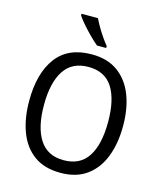

<svg xmlns="http://www.w3.org/2000/svg" viewBox="-136 -1042 968 1151"><g transform="rotate(15 348.0 -467.0)"><path d="M640 -358Q640 -250 608 -167Q576 -84 511.5 -37Q447 10 349 10Q248 10 183.5 -37.5Q119 -85 88 -168.5Q57 -252 57 -359Q57 -530 129.5 -627.5Q202 -725 349 -725Q447 -725 511.5 -678Q576 -631 608 -548.5Q640 -466 640 -358ZM149 -358Q149 -220 198 -144Q247 -68 348 -68Q450 -68 498.5 -143.5Q547 -219 547 -358Q547 -497 499 -572Q451 -647 349 -647Q247 -647 198 -571.5Q149 -496 149 -358ZM327 -944Q338 -921 354 -893.5Q370 -866 388 -840Q406 -814 421 -796V-784H364Q342 -802 314 -830Q286 -858 261.5 -886.5Q237 -915 225 -934V-944Z"/></g></svg>

Font: Noto Sans Khmer SemiCondensed
Style: Regular
Weight: 400
Width: 4
Designer: Danh Hong and the Monotype Design Team
Foundry: Monotype Imaging Inc.
Version: Version 2.004; ttfautohint (v1.8.4.7-5d5b)